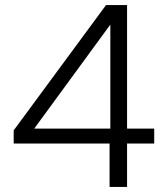

<svg xmlns="http://www.w3.org/2000/svg" viewBox="-20 -737 653 757"><path d="M412 0V-171H34V-223L398 -717H481V-230H588V-171H481V0ZM115 -230H415V-640Z"/></svg>

Font: Parkinsans Light Light
Style: Regular
Weight: 300
Version: Version 1.000